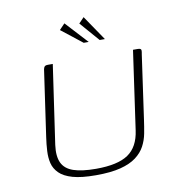

<svg xmlns="http://www.w3.org/2000/svg" viewBox="-73 -689 713 759"><g transform="rotate(-10 283.5 -309.0)"><path d="M477 -182Q473 -153 468 -126.5Q463 -100 450.5 -76.5Q438 -53 414 -35Q390 -17 351 -7Q312 3 252 3Q194 3 159 -7Q124 -17 106 -35Q88 -53 82.5 -75.5Q77 -98 78.5 -125Q80 -152 84 -179L121 -436Q122 -446 124 -451Q126 -456 129.5 -458Q133 -460 140 -460H160L114 -143Q108 -98 120.5 -71.5Q133 -45 166.5 -33.5Q200 -22 257 -22Q344 -22 386 -50.5Q428 -79 437 -144L482 -460H500Q508 -460 511.5 -458Q515 -456 515 -451Q515 -446 513 -436ZM295 -521 211 -587 233 -610 315 -521ZM359 -521 291 -599 312 -621 380 -521Z"/></g></svg>

Font: Genos ExtraLight
Style: Italic
Weight: 250
Italic angle: -8°
Designer: Robert E. Leuschke
Foundry: Robert E. Leuschke
Version: Version 1.010